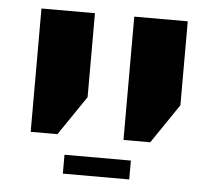

<svg xmlns="http://www.w3.org/2000/svg" viewBox="-43 -651 676 608"><g transform="rotate(5 295.0 -347.5)"><path d="M360 -213H445L530 -338V-605H360ZM65 -213H150L235 -338V-605H65ZM178 -90H389V-150H178Z"/></g></svg>

Font: Noto Sans Hebrew Extra
Style: Regular
Weight: 800
Designer: Monotype Design Team
Foundry: Monotype Imaging Inc.
Version: Version 1.902